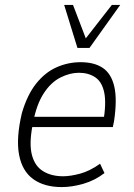

<svg xmlns="http://www.w3.org/2000/svg" viewBox="-20 -753 547 781"><path d="M231 8Q160 8 115 -24.5Q70 -57 57.5 -124Q45 -191 69 -293Q91 -368 127.5 -413.5Q164 -459 210.5 -479.5Q257 -500 308 -500Q364 -500 398.5 -476.5Q433 -453 445 -400.5Q457 -348 444 -261L439 -236H95L102 -278H423L400 -256Q413 -333 404 -376.5Q395 -420 367.5 -438.5Q340 -457 301 -457Q264 -457 225.5 -437.5Q187 -418 158 -373.5Q129 -329 115 -257L112 -241Q98 -167 110 -122Q122 -77 155.5 -56.5Q189 -36 237 -36Q266 -36 305.5 -46.5Q345 -57 387 -87L405 -49Q366 -19 319.5 -5.5Q273 8 231 8ZM295 -558 241 -733H277L329 -597L435 -733H469L344 -558Z"/></svg>

Font: Nunito Sans 7pt Condensed ExtraLight
Style: Italic
Weight: 250
Width: 3
Italic angle: -9°
Designer: Vernon Adams
Foundry: Vernon Adams
Version: Version 3.101;gftools[0.9.27]